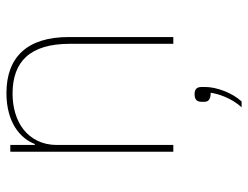

<svg xmlns="http://www.w3.org/2000/svg" viewBox="-107 -451 770 596"><g transform="rotate(-90 278.0 -153.0)"><path d="M105 0V-506H126V-430H129C146 -475 196 -518 287 -518C400 -518 461 -452 461 -325V0H440V-321C440 -445 385 -499 285 -499C244 -499 203 -488 174 -465C145 -442 126 -407 126 -362V0ZM284 66C299 66 306 73 306 88V99C306 134 288 183 261 212H243C272 180 285 139 288 116C265 116 260 107 260 96V88C260 75 265 66 284 66Z"/></g></svg>

Font: Plexus Sans Thin
Style: Regular
Weight: 250
Version: Version 2.001;PS 002.001;hotconv 1.0.70;makeotf.lib2.5.58329